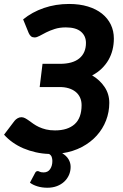

<svg xmlns="http://www.w3.org/2000/svg" viewBox="-37 -752 604 946"><path d="M149.5 91Q152 91 153.8 92Q155.5 93 158.5 94.2Q161.5 95.5 166 96.5Q170.5 97.5 178 97.5Q199 97.5 210 81.2Q221 65 221 41Q221 31 217.8 21.5Q214.5 12 204.5 6.5Q171 5.5 139 -1.8Q107 -9 78.2 -21.2Q49.5 -33.5 25.2 -50.8Q1 -68 -17 -88.5L34.5 -156.5Q40.5 -164 49.5 -169.2Q58.5 -174.5 68.5 -174.5Q77.5 -174.5 86.5 -169.8Q95.5 -165 105.5 -157.8Q115.5 -150.5 127.5 -142Q139.5 -133.5 155 -126.2Q170.5 -119 189.8 -114.2Q209 -109.5 234 -109.5Q296.5 -109.5 330.8 -140.2Q365 -171 365 -234Q365 -255 357.2 -271.8Q349.5 -288.5 335 -300Q320.5 -311.5 300.2 -317.5Q280 -323.5 255 -323H158.5L172.5 -437.5H258Q321.5 -437.5 354 -464.5Q386.5 -491.5 386.5 -540.5Q386.5 -575 361.8 -596Q337 -617 287.5 -617Q256.5 -617 232.5 -609.2Q208.5 -601.5 190.2 -592.2Q172 -583 158 -575.2Q144 -567.5 133.5 -567.5Q123 -567.5 116.2 -572.8Q109.5 -578 104.5 -589L77 -656.5Q121 -692.5 179 -712.5Q237 -732.5 303.5 -732.5Q355 -732.5 396 -720Q437 -707.5 465.5 -684.8Q494 -662 509 -630.8Q524 -599.5 524 -562Q524 -533.5 517.5 -507Q511 -480.5 497.8 -457.2Q484.5 -434 464.2 -414.2Q444 -394.5 417 -380.5Q455 -358 478.2 -323.5Q501.5 -289 501.5 -245Q501.5 -200 485.5 -158.5Q469.5 -117 439.5 -83.8Q409.5 -50.5 366.5 -27.8Q323.5 -5 269.5 3Q290 15 300.5 32.5Q311 50 311 70Q311 91.5 302.8 110.2Q294.5 129 279.5 143Q264.5 157 243.5 165Q222.5 173 196.5 173Q169.5 173 147 166Q124.5 159 110.5 148L136 100Q140 91 149.5 91Z"/></svg>

Font: Lato Heavy
Style: Italic
Weight: 800
Italic angle: -7°
Designer: Lukasz Dziedzic
Foundry: tyPoland Lukasz Dziedzic
Version: Version 2.007; 2014-02-27